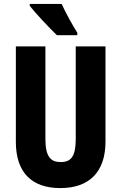

<svg xmlns="http://www.w3.org/2000/svg" viewBox="-20 -951 619 981"><path d="M295 -931H132V-921C158 -887 238 -802 271 -771H375V-784C355 -814 313 -890 295 -931ZM519 -228V-714H367V-242C367 -151 343 -123 290 -123C239 -123 212 -150 212 -241V-714H61V-226C61 -70 142 10 288 10C438 10 519 -74 519 -228Z"/></svg>

Font: Noto Sans Sinhala UI ExtraCondensed ExtraBold
Style: Regular
Weight: 800
Width: 2
Designer: Jelle Bosma - Monotype Design Team
Foundry: Monotype Imaging Inc.
Version: Version 2.006